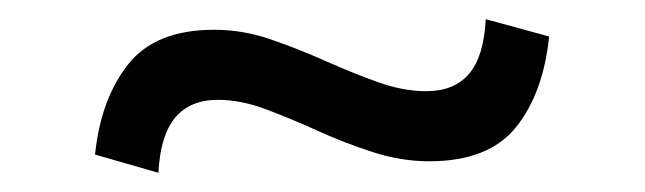

<svg xmlns="http://www.w3.org/2000/svg" viewBox="-20 -359 672 200"><path d="M145 -179 79 -198Q85 -256 113.5 -292Q142 -328 203 -328Q233 -328 262 -318Q291 -308 319 -295.5Q347 -283 373.5 -273.5Q400 -264 424 -264Q453 -264 468.5 -282Q484 -300 486 -339L552 -321Q546 -262 517.5 -226.5Q489 -191 427 -191Q398 -191 368.5 -200.5Q339 -210 311.5 -222.5Q284 -235 257.5 -245Q231 -255 207 -255Q178 -255 162.5 -236.5Q147 -218 145 -179Z"/></svg>

Font: Atkinson Hyperlegible Mono ExtraLight
Style: Regular
Weight: 400
Monospace: yes
Version: Version 2.001